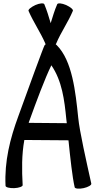

<svg xmlns="http://www.w3.org/2000/svg" viewBox="-20 -1105 596 1144"><path d="M115 -2C110 -93 109 -183 125 -271L388 -269C399 -161 411 -50 425 11C427 19 450 22 478 16C505 10 526 -2 524 -11C495 -142 454 -322 446 -404C430 -558 411 -743 318 -836C316 -838 314 -840 312 -841C313 -842 314 -844 315 -846C343 -913 386 -973 414 -1040C418 -1048 400 -1063 374 -1075C348 -1086 325 -1088 321 -1080C305 -1044 294 -1005 282 -967C271 -1005 259 -1044 244 -1080C240 -1088 216 -1086 191 -1075C165 -1063 147 -1048 150 -1040C179 -973 221 -913 250 -846C250 -844 251 -842 252 -841C250 -840 248 -838 246 -836C241 -831 141 -556 89 -412C40 -279 6 -144 13 2C13 11 37 17 65 16C93 15 116 6 115 -2ZM156 -388C196 -499 248 -639 286 -716C350 -623 364 -508 375 -396C376 -388 377 -379 378 -371L151 -373C152 -378 154 -383 156 -388Z"/></svg>

Font: Nupuram Condensed Medium
Style: Regular
Weight: 500
Width: 3
Designer: Santhosh Thottingal (santhosh.thottingal@gmail.com)
Foundry: SMC
Version: Version 1.000